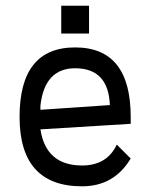

<svg xmlns="http://www.w3.org/2000/svg" viewBox="-20 -655 528 675"><path d="M268.6 0Q48.8 0 48.8 -244.1Q48.8 -488.3 244.1 -488.3Q439.5 -488.3 439.5 -244.1V-219.7L122.1 -200.2Q141.6 -73.2 268.6 -73.2Q356 -73.2 390.6 -146.5L439.5 -97.7Q380.9 0 268.6 0ZM366.2 -285.6Q361.3 -415 244.1 -415Q136.7 -415 122.1 -283.2V-269ZM293 -634.8V-537.1H195.3V-634.8Z"/></svg>

Font: Sanitrixie
Style: Regular
Weight: 400
Designer: Jayvee D. Enaguas (Grand Chaos)
Version: Version 1.1 - 6/9/2013